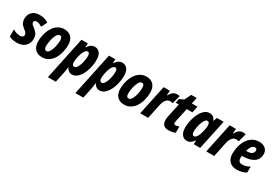

<svg xmlns="http://www.w3.org/2000/svg" viewBox="47 -1748 4378 3071"><g transform="rotate(30 2236.0 -212.5)"><path d="M147 10Q97 10 63 2Q29 -6 1 -21V-153Q32 -133 66.5 -122Q101 -111 132 -111Q158 -111 177.5 -123Q197 -135 197 -161Q197 -178 186.5 -195.5Q176 -213 137 -241Q93 -275 76 -308.5Q59 -342 59 -383Q59 -459 106.5 -509Q154 -559 247 -559Q294 -559 335.5 -546.5Q377 -534 409 -513L355 -405Q330 -424 302 -434Q274 -444 253 -444Q233 -444 221 -433.5Q209 -423 209 -403Q209 -385 219.5 -371Q230 -357 265 -332Q306 -301 328.5 -268Q351 -235 351 -178Q351 -96 297 -43Q243 10 147 10Z M608 10Q525 10 478 -40.5Q431 -91 431 -182Q431 -229 440.5 -281Q450 -333 470.5 -382.5Q491 -432 523 -471.5Q555 -511 600 -535Q645 -559 703 -559Q786 -559 832 -507.5Q878 -456 878 -366Q878 -303 862.5 -237Q847 -171 814 -115Q781 -59 729.5 -24.5Q678 10 608 10ZM624 -111Q648 -111 667.5 -136.5Q687 -162 701 -202Q715 -242 722.5 -286Q730 -330 730 -367Q730 -401 719.5 -419.5Q709 -438 686 -438Q660 -438 640 -411Q620 -384 606.5 -343.5Q593 -303 586 -259Q579 -215 579 -180Q579 -111 624 -111Z M853 238 1019 -549H1137L1132 -476H1136Q1190 -559 1264 -559Q1320 -559 1355 -516.5Q1390 -474 1390 -385Q1390 -335 1380.5 -281Q1371 -227 1352 -175Q1333 -123 1305.5 -81.5Q1278 -40 1242 -15Q1206 10 1161 10Q1125 10 1099.5 -9.5Q1074 -29 1059 -62H1056Q1053 -31 1048.5 -3.5Q1044 24 1039 50L999 238ZM1134 -115Q1157 -115 1176 -140.5Q1195 -166 1209.5 -206Q1224 -246 1231.5 -289Q1239 -332 1239 -368Q1239 -437 1203 -437Q1181 -437 1163.5 -418Q1146 -399 1132.5 -369Q1119 -339 1110 -304.5Q1101 -270 1096 -237Q1091 -204 1091 -181Q1091 -115 1134 -115Z M1361 238 1527 -549H1645L1640 -476H1644Q1698 -559 1772 -559Q1828 -559 1863 -516.5Q1898 -474 1898 -385Q1898 -335 1888.5 -281Q1879 -227 1860 -175Q1841 -123 1813.5 -81.5Q1786 -40 1750 -15Q1714 10 1669 10Q1633 10 1607.5 -9.5Q1582 -29 1567 -62H1564Q1561 -31 1556.5 -3.5Q1552 24 1547 50L1507 238ZM1642 -115Q1665 -115 1684 -140.5Q1703 -166 1717.5 -206Q1732 -246 1739.5 -289Q1747 -332 1747 -368Q1747 -437 1711 -437Q1689 -437 1671.5 -418Q1654 -399 1640.5 -369Q1627 -339 1618 -304.5Q1609 -270 1604 -237Q1599 -204 1599 -181Q1599 -115 1642 -115Z M2125 10Q2042 10 1995 -40.5Q1948 -91 1948 -182Q1948 -229 1957.5 -281Q1967 -333 1987.5 -382.5Q2008 -432 2040 -471.5Q2072 -511 2117 -535Q2162 -559 2220 -559Q2303 -559 2349 -507.5Q2395 -456 2395 -366Q2395 -303 2379.5 -237Q2364 -171 2331 -115Q2298 -59 2246.5 -24.5Q2195 10 2125 10ZM2141 -111Q2165 -111 2184.5 -136.5Q2204 -162 2218 -202Q2232 -242 2239.5 -286Q2247 -330 2247 -367Q2247 -401 2236.5 -419.5Q2226 -438 2203 -438Q2177 -438 2157 -411Q2137 -384 2123.5 -343.5Q2110 -303 2103 -259Q2096 -215 2096 -180Q2096 -111 2141 -111Z M2420 0 2536 -549H2652L2645 -462H2650Q2678 -513 2709.5 -536Q2741 -559 2787 -559Q2797 -559 2808 -557.5Q2819 -556 2830 -553L2789 -398Q2767 -407 2741 -407Q2695 -407 2665.5 -367.5Q2636 -328 2623 -268L2567 0Z M2942 10Q2881 10 2852.5 -22Q2824 -54 2824 -112Q2824 -145 2834 -192L2885 -430H2828L2843 -506L2923 -545L2980 -663H3081L3057 -549H3161L3136 -430H3032L2978 -181Q2976 -171 2974.5 -162Q2973 -153 2973 -146Q2973 -115 3004 -115Q3015 -115 3032.5 -119Q3050 -123 3069 -131V-15Q3043 -2 3008.5 4Q2974 10 2942 10Z M3283 10Q3228 10 3192.5 -34Q3157 -78 3157 -164Q3157 -209 3166 -262Q3175 -315 3193 -367Q3211 -419 3238.5 -462.5Q3266 -506 3302.5 -532.5Q3339 -559 3385 -559Q3462 -559 3492 -482H3496L3521 -549H3645L3528 0H3410L3412 -68H3408Q3382 -34 3353 -12Q3324 10 3283 10ZM3345 -112Q3370 -112 3389 -135.5Q3408 -159 3421 -194.5Q3434 -230 3442 -264Q3451 -302 3453.5 -326Q3456 -350 3456 -369Q3456 -434 3414 -434Q3391 -434 3371.5 -408Q3352 -382 3338 -341.5Q3324 -301 3316 -258Q3308 -215 3308 -181Q3308 -112 3345 -112Z M3640 0 3756 -549H3872L3865 -462H3870Q3898 -513 3929.5 -536Q3961 -559 4007 -559Q4017 -559 4028 -557.5Q4039 -556 4050 -553L4009 -398Q3987 -407 3961 -407Q3915 -407 3885.5 -367.5Q3856 -328 3843 -268L3787 0Z M4205 10Q4119 10 4069.5 -40Q4020 -90 4020 -180Q4020 -249 4037 -316Q4054 -383 4089 -438Q4124 -493 4176.5 -525.5Q4229 -558 4301 -558Q4373 -558 4416 -520.5Q4459 -483 4459 -419Q4459 -324 4386 -274Q4313 -224 4183 -224H4169Q4166 -206 4166 -189Q4166 -145 4184.5 -125Q4203 -105 4240 -105Q4276 -105 4306 -114Q4336 -123 4377 -145V-35Q4336 -11 4294.5 -0.5Q4253 10 4205 10ZM4196 -326Q4268 -326 4295.5 -350Q4323 -374 4323 -407Q4323 -426 4312 -436.5Q4301 -447 4282 -447Q4253 -447 4227.5 -414.5Q4202 -382 4188 -326Z"/></g></svg>

Font: Noto Sans Condensed ExtraBold
Style: Italic
Weight: 800
Width: 3
Italic angle: -12°
Designer: Monotype Design Team
Foundry: Monotype Imaging Inc.
Version: Version 2.013; ttfautohint (v1.8.4.7-5d5b)